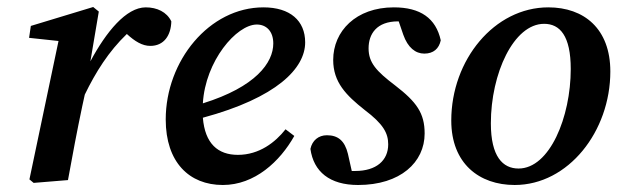

<svg xmlns="http://www.w3.org/2000/svg" viewBox="-20 -514 1768 548"><path d="M64 -2 76 8 174 0C187 -72 200 -141 215 -212L222 -244C253 -308 290 -367 342 -417C365 -396 386 -383 409 -383C448 -383 468 -413 469 -453C456 -480 428 -493 396 -493C340 -493 283 -423 238 -339L262 -481L246 -494L68 -440L63 -406L147 -397Z M713 -444C740 -444 760 -425 760 -390C760 -335 710 -266 559 -219C566 -340 655 -444 713 -444ZM616 14C707 14 779 -53 820 -126L795 -145C766 -108 720 -72 659 -72C602 -72 565 -104 559 -178C770 -235 851 -319 851 -393C851 -455 808 -493 732 -493C577 -493 453 -340 453 -173C453 -51 520 14 616 14Z M1192 -133C1192 -191 1169 -223 1108 -270C1054 -311 1032 -335 1032 -376C1032 -417 1055 -453 1116 -453H1118L1131 -415C1144 -378 1166 -361 1191 -361C1217 -361 1233 -375 1238 -399C1224 -462 1180 -493 1104 -493C996 -493 931 -425 931 -343C931 -279 968 -242 1021 -200C1074 -160 1088 -134 1088 -102C1088 -56 1054 -26 994 -26C990 -26 987 -26 984 -26L973 -75C964 -112 945 -128 913 -128C889 -128 871 -113 866 -89C875 -24 921 14 1002 14C1123 14 1192 -51 1192 -133Z M1449 14C1602 14 1722 -139 1722 -310C1722 -432 1647 -493 1545 -493C1391 -493 1268 -343 1268 -170C1268 -47 1348 14 1449 14ZM1460 -33C1415 -33 1381 -67 1381 -162C1381 -304 1446 -446 1533 -446C1578 -446 1609 -412 1609 -317C1609 -180 1549 -33 1460 -33Z"/></svg>

Font: Source Serif Pro Semibold
Style: Italic
Weight: 600
Italic angle: -12°
Designer: Frank Grießhammer
Foundry: Adobe Systems Incorporated
Version: Version 3.001;hotconv 1.0.111;makeotfexe 2.5.65597